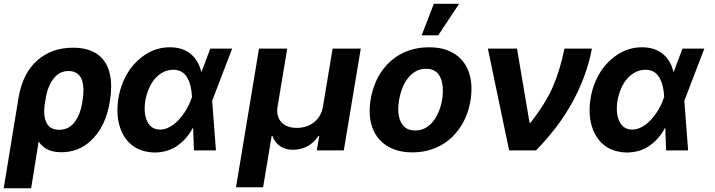

<svg xmlns="http://www.w3.org/2000/svg" viewBox="-39 -806 3833 1029"><path d="M127.8 203.1H-19.2L61.4 -288.4Q84.5 -415.8 161.6 -483Q238.6 -550.4 352.3 -550.4Q404.5 -550.4 443 -536Q481.5 -521.7 506.7 -494.9Q532 -468 544.4 -429.3Q556.8 -390.6 556.8 -342Q556.8 -305.8 550.4 -267Q529.1 -126.1 446 -50.1Q380.7 9.9 289.1 9.9Q204.9 9.9 168.3 -47.6ZM277.7 -110.4Q333.1 -110.4 364.7 -157Q392.8 -196.7 401.6 -257.1Q403.4 -267.8 404.7 -276.5Q405.9 -285.2 406.8 -293Q407.7 -300.8 408 -308.1Q408.4 -315.3 408.4 -322.8Q407.3 -425.4 327.4 -425.4Q292.3 -425.4 267 -404.5Q218.4 -362.2 205.3 -274.5L200.6 -246.8Q199.2 -237.6 198.5 -228.5Q197.8 -219.5 197.8 -210.2Q198.2 -192.8 199.9 -180.4Q201.7 -168 207.4 -154.8Q224.4 -110.4 277.7 -110.4Z M789.4 11.4Q714.5 9.2 668 -28.4Q620.7 -66.4 602.3 -129.6Q590.2 -168 590.2 -214.5Q590.2 -267.8 605.1 -322.8Q620.7 -377.8 650.2 -423.3Q688.6 -481.9 746.4 -517.4Q803.3 -552.6 871.4 -552.6Q939.6 -552.6 983 -516.7Q1026.3 -480.8 1039.4 -421.2H1041.2L1088.1 -545.5H1205.3L1098 -266L1118.3 0H1000.4L996.1 -120L994 -119.7Q962.7 -60.7 911.2 -24.9Q860.8 10.7 789.4 11.4ZM817.8 -111.5Q837.4 -111.5 855.8 -118.8Q874.3 -126.1 891 -138.5Q907.7 -150.9 922.2 -167.4Q936.8 -183.9 949 -202.1Q961.3 -220.2 970.7 -239.2Q980.1 -258.2 986.2 -275.9L990.1 -285.9Q987.2 -346.2 967.7 -384.6Q942.5 -432.2 889.9 -432.2Q861.5 -432.2 836.8 -419.7Q812.1 -407.3 792.6 -385.3Q773.1 -363.3 759.6 -332.6Q746.1 -301.8 739.7 -265.6Q736.2 -244.7 736.2 -224.1Q736.2 -193.9 744.3 -169.4Q764.6 -111.5 817.8 -111.5Z M1371.1 197.8H1225.9L1349.1 -545.5H1500.4L1448.2 -232.2Q1447.4 -227.3 1447.1 -222.3Q1446.7 -217.3 1446.7 -212.4Q1446.7 -171.9 1474.1 -146.3Q1501.8 -120.7 1551.5 -120.7Q1606.5 -120.7 1644.2 -150.9Q1681.8 -181.1 1691.4 -232.2L1743.6 -545.5H1894.5L1803.6 0H1658.7L1671.9 -77.4H1667.6Q1644.9 -42.3 1609.6 -22.7Q1574.2 -3.2 1531.2 -3.2Q1512.1 -3.2 1494.9 -7.8Q1477.6 -12.4 1463.4 -21.8Q1449.2 -31.2 1438.4 -45.1Q1427.6 -58.9 1421.2 -77.4H1416.9Z M2309.7 -616.8H2220.9L2286.2 -785.5H2421.5ZM2170.5 10.7Q2115.1 10.7 2072.4 -5.7Q2029.8 -22 2000.9 -51.3Q1971.9 -80.6 1957 -121.3Q1942.1 -161.9 1942.1 -210.9Q1942.1 -263.1 1957.4 -317.8Q1965.2 -345.5 1976.6 -371.1Q1987.9 -396.7 2003.9 -420.1Q2024.1 -449.9 2050.4 -474.4Q2076.7 -498.9 2109 -516.3Q2141.3 -533.7 2179.2 -543.1Q2217 -552.6 2259.9 -552.6Q2316.4 -552.9 2359 -536.6Q2401.6 -520.2 2430.4 -490.6Q2459.2 -460.9 2473.5 -419.9Q2487.9 -378.9 2487.9 -330.3Q2487.9 -276.6 2472.8 -222.7Q2457.7 -168.7 2426.5 -122.2Q2406.2 -92.3 2380 -67.8Q2353.7 -43.3 2321.6 -25.9Q2289.4 -8.5 2251.6 1.1Q2213.8 10.7 2170.5 10.7ZM2185.7 -106.5Q2206 -106.5 2223.2 -112.4Q2240.4 -118.3 2255 -128.9Q2269.5 -139.6 2281.6 -154.7Q2293.7 -169.7 2303.3 -187.9Q2311.1 -202.8 2316.9 -219.5Q2322.8 -236.2 2326.7 -253.4Q2330.6 -270.6 2332.6 -288Q2334.5 -305.4 2334.5 -321.7Q2334.5 -374.3 2312.5 -405.9Q2290.8 -437.1 2244.7 -437.1Q2214.1 -437.5 2189.8 -424Q2165.5 -410.5 2147.4 -387.6Q2129.3 -364.7 2117.4 -334Q2105.5 -303.3 2099.8 -269.2Q2095.5 -244 2095.5 -221.6Q2095.5 -158.4 2127.1 -127.8Q2148.4 -106.5 2185.7 -106.5Z M2833.8 0H2689.6L2575.6 -545.5H2731.9L2799 -148.4H2804.7Q2884.9 -251.8 2923.7 -340.2Q2962.7 -430.4 2986.2 -545.5H3133.2Q3107.6 -406.2 3033.4 -267Q2959.5 -128.6 2833.8 0Z M3320 11.4Q3245 9.2 3198.5 -28.4Q3151.3 -66.4 3132.8 -129.6Q3120.7 -168 3120.7 -214.5Q3120.7 -267.8 3135.7 -322.8Q3151.3 -377.8 3180.8 -423.3Q3219.1 -481.9 3277 -517.4Q3333.8 -552.6 3402 -552.6Q3470.2 -552.6 3513.5 -516.7Q3556.8 -480.8 3570 -421.2H3571.7L3618.6 -545.5H3735.8L3628.6 -266L3648.8 0H3530.9L3526.6 -120L3524.5 -119.7Q3493.3 -60.7 3441.8 -24.9Q3391.3 10.7 3320 11.4ZM3348.4 -111.5Q3367.9 -111.5 3386.4 -118.8Q3404.8 -126.1 3421.5 -138.5Q3438.2 -150.9 3452.8 -167.4Q3467.3 -183.9 3479.6 -202.1Q3491.8 -220.2 3501.2 -239.2Q3510.7 -258.2 3516.7 -275.9L3520.6 -285.9Q3517.8 -346.2 3498.2 -384.6Q3473 -432.2 3420.5 -432.2Q3392 -432.2 3367.4 -419.7Q3342.7 -407.3 3323.2 -385.3Q3303.6 -363.3 3290.1 -332.6Q3276.6 -301.8 3270.2 -265.6Q3266.7 -244.7 3266.7 -224.1Q3266.7 -193.9 3274.9 -169.4Q3295.1 -111.5 3348.4 -111.5Z"/></svg>

Font: Linik Sans
Style: Bold Italic
Weight: 700
Italic angle: 9°
Designer: Fonts by Rasmus Andersson / Changes by Cristiano Sobral with parts from Marc Monis
Foundry: rsms
Version: Version 3.020; ttfautohint (v1.6)